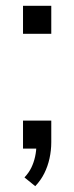

<svg xmlns="http://www.w3.org/2000/svg" viewBox="-20 -510 255 659"><path d="M101 129 64 99Q79 83 87.5 65.5Q96 48 100.5 27.5Q105 7 105 -15L119 0H59V-96H156V-22Q156 6 150 33.5Q144 61 132 85Q120 109 101 129ZM59 -394V-490H156V-394Z"/></svg>

Font: Nunito Sans 10pt Condensed
Style: Regular
Weight: 400
Width: 3
Designer: Vernon Adams
Foundry: Vernon Adams
Version: Version 3.101;gftools[0.9.27]